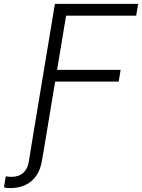

<svg xmlns="http://www.w3.org/2000/svg" viewBox="-114 -747 718 971"><path d="M-84.9 144.5Q-79.9 145.6 -73 146.5Q-66.1 147.4 -57.2 147.4Q-40.1 147.4 -25.4 143.1Q-10.7 138.8 1.1 129.3Q12.8 119.7 21 104Q29.1 88.4 32.7 65.3L43 0L163.7 -727.3H584.5L574.6 -667.6H220.2L174.7 -393.8H496.1L486.2 -334.2H164.8L109.4 0L98 66.4Q86.6 133.9 44.7 169Q2.8 204.2 -62.9 204.2Q-69.6 204.2 -77.2 203.5Q-84.9 202.8 -93.8 200.3Z"/></svg>

Font: Inter P Light
Style: Italic
Weight: 300
Italic angle: 9.39999°
Designer: Rasmus Andersson
Foundry: rsms
Version: Version 3.018;git-588b23468